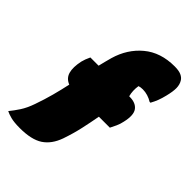

<svg xmlns="http://www.w3.org/2000/svg" viewBox="-269 -870 990 990"><g transform="rotate(45 226.0 -375.0)"><path d="M261 -101Q239 -39 194.5 -9.5Q150 20 65 20Q23 20 -1.5 13.5Q-26 7 -39 0Q-20 -23 -1 -52Q18 -81 33 -124Q51 -175 64 -223.5Q77 -272 87 -319Q54 -332 45 -364Q36 -396 47 -447Q52 -468 65 -495H125Q129 -513 134 -531.5Q139 -550 144 -569Q170 -659 236.5 -714.5Q303 -770 405 -770Q436 -770 453.5 -762Q471 -754 479 -740Q490 -722 490.5 -697.5Q491 -673 481 -633Q475 -608 467.5 -588.5Q460 -569 449 -549H443Q427 -559 409 -564.5Q391 -570 373 -570Q364 -570 357.5 -569Q351 -568 345 -566Q339 -529 348 -495H352Q396 -495 415.5 -469Q435 -443 421 -383Q417 -363 408.5 -344Q400 -325 392 -310H312Q303 -260 291.5 -208Q280 -156 261 -101Z"/></g></svg>

Font: Recursive Sn Csl St XBk
Style: Italic
Weight: 1000
Italic angle: -15°
Version: Version 1.085;hotconv 1.1.0;makeotfexe 2.6.0; ttfautohint (v